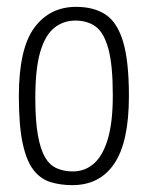

<svg xmlns="http://www.w3.org/2000/svg" viewBox="-20 -530 432 560"><path d="M191 10Q156 10 127 1Q98 -8 77.5 -34.5Q57 -61 46 -112.5Q35 -164 35 -249Q35 -388 80 -449Q125 -510 202 -510Q254 -510 288 -487.5Q322 -465 339 -408.5Q356 -352 356 -250Q356 -116 313.5 -53Q271 10 191 10ZM192 -30Q228 -30 254 -53Q280 -76 294.5 -124.5Q309 -173 309 -252Q309 -341 296 -388Q283 -435 259 -452.5Q235 -470 200 -470Q165 -470 138.5 -449Q112 -428 97.5 -379Q83 -330 83 -244Q83 -178 90.5 -136Q98 -94 111.5 -71Q125 -48 146 -39Q167 -30 192 -30Z"/></svg>

Font: Yanone Kaffeesatz ExtraLight Light
Style: Regular
Weight: 300
Version: Version 2.003